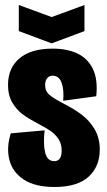

<svg xmlns="http://www.w3.org/2000/svg" viewBox="-20 -734 426 766"><path d="M23 -202 158 -214Q152 -161 160 -126Q168 -91 197 -91Q211 -91 218.5 -101.5Q226 -112 226 -133Q226 -160 213.5 -179Q201 -198 182.5 -211Q164 -224 131 -241Q95 -260 71 -277.5Q47 -295 29.5 -324Q12 -353 12 -395Q12 -463 58 -501.5Q104 -540 190 -540Q248 -540 289 -520.5Q330 -501 350.5 -459Q371 -417 364 -350L232 -332Q236 -377 225.5 -404.5Q215 -432 190 -432Q176 -432 168 -421.5Q160 -411 160 -395Q160 -370 178 -355Q196 -340 235 -320Q276 -299 306.5 -276Q337 -253 357.5 -218.5Q378 -184 378 -137Q378 -70 333.5 -29Q289 12 197 12Q120 12 75 -17.5Q30 -47 17.5 -96Q5 -145 23 -202ZM55 -610 186 -561 317 -610V-714L186 -666L55 -714Z"/></svg>

Font: Bricolage Grotesque 96pt Condensed ExBd
Style: Regular
Weight: 800
Width: 3
Designer: Mathieu Triay
Foundry: Atelier Triay
Version: Version 1.001;Glyphs 3.2 (3207)